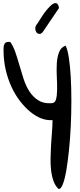

<svg xmlns="http://www.w3.org/2000/svg" viewBox="-20 -829 521 1244"><path d="M2.9 -504.9Q2.9 -513.7 3.4 -522.9Q3.9 -532.2 7.3 -540.5Q10.7 -548.8 17.1 -553.2Q23.4 -557.6 36.1 -557.6Q37.1 -557.6 38.6 -557.6Q40 -557.6 42 -557.6Q44.9 -556.6 46.9 -556.6Q65.4 -531.2 79.1 -491.7Q92.8 -452.1 105.5 -407.7Q118.2 -363.3 132.8 -317.9Q147.5 -272.5 170.9 -236.3Q194.3 -200.2 228.5 -178.7Q262.7 -157.2 313.5 -160.2Q335.9 -160.2 342.8 -184.6Q349.6 -209 350.1 -247.1Q350.6 -285.2 348.1 -331.1Q345.7 -377 348.1 -418.5Q350.6 -460 362.8 -491.2Q375 -522.5 405.3 -533.2Q418 -507.8 426.3 -453.6Q434.6 -399.4 438.5 -328.6Q442.4 -257.8 442.4 -175.3Q442.4 -92.8 438.5 -11.2Q434.6 70.3 426.8 145.5Q418.9 220.7 409.2 277.3Q399.4 334 386.2 366.7Q373 399.4 358.4 394.5Q337.9 375 326.7 343.8Q315.4 312.5 311 274.4Q306.6 236.3 307.6 193.8Q308.6 151.4 311 108.4Q313.5 65.4 316.9 24.4Q320.3 -16.6 320.3 -50.8Q285.2 -47.9 248.5 -61.5Q211.9 -75.2 176.8 -104Q141.6 -132.8 109.9 -173.8Q78.1 -214.8 54.2 -266.6Q30.3 -318.4 16.6 -378.4Q2.9 -438.5 2.9 -504.9ZM362.3 -777.3 256.8 -621.1Q245.1 -607.4 233.4 -609.4Q221.7 -611.3 215.3 -620.6Q209 -629.9 208.5 -644Q208 -658.2 218.8 -671.9Q221.7 -674.8 225.1 -680.2Q228.5 -685.5 229.5 -687.5Q239.3 -703.1 252 -722.7Q264.6 -742.2 278.3 -759.3Q292 -776.4 305.2 -789.6Q318.4 -802.7 330.1 -807.1Q341.8 -811.5 350.1 -805.2Q358.4 -798.8 362.3 -777.3Z"/></svg>

Font: Gloria Hallelujah
Style: Regular
Weight: 400
Designer: Kimberly Geswein
Foundry: Kimberly Geswein
Version: Version 1.004 2010